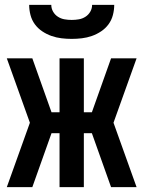

<svg xmlns="http://www.w3.org/2000/svg" viewBox="-20 -770 590 790"><path d="M542 0H437L358 -222H325V0H225V-222H192L113 0H8L103 -265L8 -530H113L192 -308H225V-530H325V-308H358L437 -530H542L447 -265ZM275 -610Q254 -610 233 -612.5Q212 -615 192 -622Q172 -629 154 -641Q136 -653 123.5 -670Q111 -687 105.5 -708Q100 -729 100 -750H191Q191 -735 198.5 -722Q206 -709 218.5 -701Q231 -693 245.5 -690.5Q260 -688 275 -688Q290 -688 304.5 -690.5Q319 -693 331.5 -701Q344 -709 351.5 -722Q359 -735 359 -750H450Q450 -729 444.5 -708Q439 -687 426.5 -670Q414 -653 396 -641Q378 -629 358 -622Q338 -615 317 -612.5Q296 -610 275 -610Z"/></svg>

Font: Lode
Style: Bold
Weight: 700
Monospace: yes
Designer: Belleve Invis
Foundry: Belleve Invis
Version: Version 29.2.0; ttfautohint (v1.8.3)